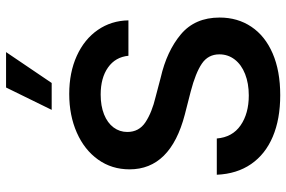

<svg xmlns="http://www.w3.org/2000/svg" viewBox="-182 -794 985 662"><g transform="rotate(-90 311.0 -462.5)"><path d="M316.4 -608.4Q277.3 -608.4 248 -596.7Q218.8 -585 203.1 -564Q187.5 -543 187.5 -516.6Q187.5 -476.1 221.2 -453.9Q254.9 -431.6 308.6 -418.9L375 -401.4Q466.3 -380.4 524.2 -331.8Q582 -283.2 582 -198.2Q582 -136.2 550.3 -88.9Q518.6 -41.5 458.3 -15.4Q397.9 10.7 314.5 10.7Q231.9 10.7 171.4 -14.9Q110.8 -40.5 76.9 -89.6Q43 -138.7 40 -208H165Q169.4 -154.3 210.2 -126Q251 -97.7 313.5 -97.7Q355 -97.7 387.2 -110.4Q419.4 -123 437.3 -146.2Q455.1 -169.4 455.1 -199.2Q455.1 -237.8 423.1 -259.5Q391.1 -281.2 327.1 -297.9L247.1 -318.4Q58.6 -367.7 58.6 -508.8Q58.6 -570.3 92.3 -617.4Q126 -664.6 185.3 -690.7Q244.6 -716.8 318.4 -716.8Q392.6 -716.8 450 -690.7Q507.3 -664.6 539.3 -618.2Q571.3 -571.8 572.3 -512.7H450.2Q445.8 -557.6 409.9 -583Q374 -608.4 316.4 -608.4ZM340.8 -934.6H462.9L356.4 -777.3H263.7Z"/></g></svg>

Font: Pretendard JP SemiBold
Style: Regular
Weight: 600
Designer: Base glyphs from Inter by Rasmus Andersson; Hangeul glyphs from Noto Sans CJK(Source Han Sans) by Jang Soo-young and Kan
Foundry: Kil Hyung-jin
Version: Version 1.309